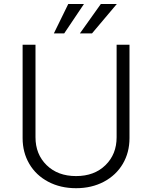

<svg xmlns="http://www.w3.org/2000/svg" viewBox="-20 -958 784 990"><path d="M581.3 -727.3H647.7V-245.7Q647.7 -171.9 613.3 -113.3Q578.8 -54.7 515.8 -21.1Q452.8 12.4 372.2 12.4Q291.5 12.4 228.5 -21Q165.5 -54.3 131 -113.3Q96.6 -172.2 96.6 -245.7V-727.3H163V-250.4Q163 -162.6 220.5 -106.4Q278.1 -50.1 372.2 -50.1Q466.3 -50.1 523.8 -106.4Q581.3 -162.6 581.3 -250.4ZM392 -785.9 500 -937.5H582.4L454.5 -785.9ZM257.8 -785.9 332 -937.5H413L311.1 -785.9Z"/></svg>

Font: Inter Light BETA
Style: Regular
Weight: 300
Designer: Rasmus Andersson
Foundry: rsms
Version: Version 3.011;git-f93a4a705